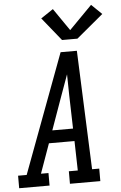

<svg xmlns="http://www.w3.org/2000/svg" viewBox="-89 -1027 673 1070"><g transform="rotate(-5 247.0 -491.5)"><path d="M-26 0V-70H22L270 -735H361L388 -70H428V0H258V-70H308L304 -235H161L102 -70H144V0ZM186 -305H302L297 -490Q297 -520 296 -549.5Q295 -579 295 -609Q284 -579 273.5 -549.5Q263 -520 252 -490ZM284 -802 179 -932 248 -978 334 -853 462 -983 520 -927 370 -802Z"/></g></svg>

Font: Iosevka Gothic
Style: Italic
Weight: 400
Italic angle: -9°
Monospace: yes
Designer: Belleve Invis
Foundry: Belleve Invis
Version: Version 15.5.1; ttfautohint (v1.8.4)